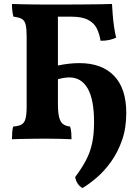

<svg xmlns="http://www.w3.org/2000/svg" viewBox="-20 -699 697 968"><path d="M40.4 3Q40.4 -18.4 41.7 -33.9Q43 -49.4 46.6 -61Q73.6 -63 88.3 -71.1Q103 -79.2 108.7 -100.7Q114.4 -122.2 114.4 -163V-514.2Q114.4 -554.4 109.3 -575Q104.2 -595.6 89.8 -603.7Q75.4 -611.8 47.8 -615Q44.2 -627.2 42.3 -643.3Q40.4 -659.4 40.4 -679Q61.2 -678 91.1 -677.5Q121 -677 154.4 -676.5Q187.8 -676 218.5 -676Q249.2 -676 272 -676V-177Q272 -134 277.8 -109.5Q283.6 -85 296.8 -74.3Q310 -63.6 333.2 -61Q338 -47.6 339.3 -30.6Q340.6 -13.6 340.6 3Q320.6 2 284.5 1Q248.4 0 209.8 0Q183.6 0 151.3 0.5Q119 1 89.2 1.5Q59.4 2 40.4 3ZM396.2 249Q381.6 241.4 371.7 226.6Q361.8 211.8 359.2 193.4Q392.8 148.4 413.9 108.2Q435 68 444.6 22.5Q454.2 -23 454.2 -82.6Q454.2 -197.4 422.1 -253Q390 -308.6 330.2 -308.6Q317.6 -308.6 302.7 -306.4Q287.8 -304.2 272 -299.4V-368.8Q330.2 -380.8 380 -380.8Q493 -380.8 554.8 -317.1Q616.6 -253.4 616.6 -129.4Q616.6 -52.8 595.1 8.3Q573.6 69.4 540 116.2Q506.4 163 468.1 196Q429.8 229 396.2 249ZM487 -493.4Q481.6 -527.4 468.4 -554.9Q455.2 -582.4 424.6 -598.7Q394 -615 338.6 -615H235.6L264.8 -676Q340.2 -676 393.8 -676.5Q447.4 -677 483.9 -677.5Q520.4 -678 544.6 -679Q546 -654.8 548.4 -623.6Q550.8 -592.4 555.4 -561.8Q560 -531.2 565.6 -509Q550.4 -502 531.8 -497.7Q513.2 -493.4 487 -493.4Z"/></svg>

Font: Vollkorn
Style: Regular
Weight: 400
Designer: Friedrich Althausen
Foundry: Friedrich Althausen
Version: Version 4.104